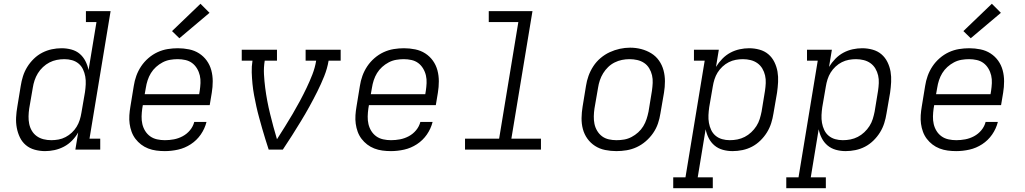

<svg xmlns="http://www.w3.org/2000/svg" viewBox="-20 -794 5440 1019"><path d="M219 8Q191 8 164 0.5Q137 -7 117 -24Q97 -41 85.5 -65Q74 -89 69 -116Q64 -143 65.5 -171.5Q67 -200 72 -228L90 -338Q94 -364 102 -389.5Q110 -415 124.5 -438.5Q139 -462 159.5 -482Q180 -502 204.5 -514.5Q229 -527 255 -532.5Q281 -538 307 -538Q334 -538 359.5 -531Q385 -524 403.5 -508Q422 -492 433.5 -469.5Q445 -447 450 -422L492 -677H436V-735H567L455 -58H512V0H380L395 -91Q382 -68 362.5 -48Q343 -28 319 -15.5Q295 -3 269.5 2.5Q244 8 219 8ZM252 -50Q252 -50 252 -50Q252 -50 252 -50Q271 -50 290.5 -53.5Q310 -57 328 -66.5Q346 -76 361 -90Q376 -104 386.5 -121Q397 -138 403 -157Q409 -176 412 -195L431 -305Q434 -326 435 -347Q436 -368 432.5 -388Q429 -408 420.5 -426Q412 -444 397 -456.5Q382 -469 362.5 -474.5Q343 -480 322 -480Q301 -480 281 -476Q261 -472 242.5 -462.5Q224 -453 208 -438Q192 -423 181 -405Q170 -387 163.5 -367.5Q157 -348 154 -328L135 -218Q132 -198 131.5 -177Q131 -156 135 -136.5Q139 -117 149 -100Q159 -83 175 -71.5Q191 -60 211 -55Q231 -50 252 -50Z M855 8Q832 8 809.5 5Q787 2 766.5 -6Q746 -14 729 -27Q712 -40 699 -57Q686 -74 678.5 -94.5Q671 -115 668 -137Q665 -159 666.5 -182Q668 -205 672 -228L690 -338Q694 -365 703.5 -391.5Q713 -418 729 -442Q745 -466 767.5 -485.5Q790 -505 816 -517Q842 -529 869.5 -533.5Q897 -538 924 -538Q954 -538 983.5 -532Q1013 -526 1037 -510.5Q1061 -495 1077.5 -472Q1094 -449 1101.5 -421Q1109 -393 1109 -362.5Q1109 -332 1104 -302L1093 -236H738L735 -218Q732 -197 731.5 -176Q731 -155 735.5 -135.5Q740 -116 750.5 -99Q761 -82 777 -70.5Q793 -59 813.5 -54.5Q834 -50 855 -50Q879 -50 903 -54.5Q927 -59 949.5 -71Q972 -83 988.5 -103Q1005 -123 1011 -147H1076Q1067 -111 1045.5 -80Q1024 -49 992.5 -28.5Q961 -8 925.5 0Q890 8 855 8ZM748 -294H1037L1040 -312Q1043 -332 1044 -353Q1045 -374 1040.5 -393.5Q1036 -413 1025.5 -430.5Q1015 -448 999.5 -459.5Q984 -471 964 -475.5Q944 -480 923 -480Q903 -480 882.5 -476.5Q862 -473 843 -463Q824 -453 808 -438.5Q792 -424 781 -406Q770 -388 763.5 -368Q757 -348 754 -328ZM932 -591 893 -629 1044 -774 1092 -726Z M1406 0Q1397 -28 1388 -56.5Q1379 -85 1371 -113.5Q1363 -142 1355 -171Q1347 -200 1340.5 -229.5Q1334 -259 1328.5 -288.5Q1323 -318 1320 -348.5Q1317 -379 1316 -410Q1315 -441 1320 -472H1263V-530H1450V-472H1385Q1379 -436 1381 -399.5Q1383 -363 1387.5 -328Q1392 -293 1398.5 -258.5Q1405 -224 1413.5 -189.5Q1422 -155 1431 -121.5Q1440 -88 1450 -55Q1471 -88 1492 -121.5Q1513 -155 1533 -189Q1553 -223 1571.5 -257.5Q1590 -292 1607 -327.5Q1624 -363 1638 -399Q1652 -435 1658 -472H1602V-530H1788V-472H1724Q1717 -430 1700.5 -389Q1684 -348 1664 -308Q1644 -268 1622.5 -229Q1601 -190 1577.5 -151.5Q1554 -113 1530 -75Q1506 -37 1481 0Z M2055 8Q2032 8 2009.5 5Q1987 2 1966.5 -6Q1946 -14 1929 -27Q1912 -40 1899 -57Q1886 -74 1878.5 -94.5Q1871 -115 1868 -137Q1865 -159 1866.5 -182Q1868 -205 1872 -228L1890 -338Q1894 -365 1903.5 -391.5Q1913 -418 1929 -442Q1945 -466 1967.5 -485.5Q1990 -505 2016 -517Q2042 -529 2069.5 -533.5Q2097 -538 2124 -538Q2154 -538 2183.5 -532Q2213 -526 2237 -510.5Q2261 -495 2277.5 -472Q2294 -449 2301.5 -421Q2309 -393 2309 -362.5Q2309 -332 2304 -302L2293 -236H1938L1935 -218Q1932 -197 1931.5 -176Q1931 -155 1935.5 -135.5Q1940 -116 1950.5 -99Q1961 -82 1977 -70.5Q1993 -59 2013.5 -54.5Q2034 -50 2055 -50Q2079 -50 2103 -54.5Q2127 -59 2149.5 -71Q2172 -83 2188.5 -103Q2205 -123 2211 -147H2276Q2267 -111 2245.5 -80Q2224 -49 2192.5 -28.5Q2161 -8 2125.5 0Q2090 8 2055 8ZM1948 -294H2237L2240 -312Q2243 -332 2244 -353Q2245 -374 2240.5 -393.5Q2236 -413 2225.5 -430.5Q2215 -448 2199.5 -459.5Q2184 -471 2164 -475.5Q2144 -480 2123 -480Q2103 -480 2082.5 -476.5Q2062 -473 2043 -463Q2024 -453 2008 -438.5Q1992 -424 1981 -406Q1970 -388 1963.5 -368Q1957 -348 1954 -328Z M2448 0V-58H2629L2731 -677H2574V-735H2806L2694 -58H2851V0Z M3251 8Q3221 8 3191.5 2Q3162 -4 3138 -19.5Q3114 -35 3097.5 -58Q3081 -81 3073.5 -109Q3066 -137 3066.5 -167.5Q3067 -198 3072 -228L3090 -338Q3094 -365 3103.5 -391.5Q3113 -418 3129 -442.5Q3145 -467 3167.5 -486Q3190 -505 3216 -517Q3242 -529 3269.5 -535Q3297 -541 3324 -541Q3355 -541 3383.5 -533.5Q3412 -526 3436.5 -511Q3461 -496 3477.5 -472.5Q3494 -449 3501.5 -421Q3509 -393 3509 -362.5Q3509 -332 3504 -302L3485 -192Q3481 -165 3472 -138.5Q3463 -112 3446.5 -88Q3430 -64 3407.5 -44.5Q3385 -25 3359 -13Q3333 -1 3305.5 3.5Q3278 8 3251 8ZM3252 -50Q3273 -50 3293 -53.5Q3313 -57 3332 -67Q3351 -77 3367 -91.5Q3383 -106 3394 -124Q3405 -142 3411.5 -162Q3418 -182 3422 -202L3440 -312Q3443 -333 3444 -354Q3445 -375 3440.5 -394.5Q3436 -414 3425.5 -431.5Q3415 -449 3398.5 -460Q3382 -471 3362 -475.5Q3342 -480 3321 -480Q3301 -480 3281 -476Q3261 -472 3242 -462.5Q3223 -453 3207.5 -438Q3192 -423 3181 -405Q3170 -387 3163.5 -367.5Q3157 -348 3154 -328L3135 -218Q3132 -198 3131.5 -177Q3131 -156 3135 -136.5Q3139 -117 3149.5 -99.5Q3160 -82 3175.5 -70.5Q3191 -59 3211 -54.5Q3231 -50 3252 -50Z M3553 205V147H3618L3720 -472H3663V-530H3795L3780 -439Q3794 -462 3813.5 -482Q3833 -502 3856.5 -514.5Q3880 -527 3905.5 -532.5Q3931 -538 3956 -538Q3984 -538 4011 -530.5Q4038 -523 4058 -506Q4078 -489 4090 -464.5Q4102 -440 4106.5 -413.5Q4111 -387 4109.5 -358.5Q4108 -330 4104 -302L4085 -192Q4081 -166 4073 -140.5Q4065 -115 4050.5 -91.5Q4036 -68 4015.5 -48Q3995 -28 3971 -15.5Q3947 -3 3920.5 2.5Q3894 8 3868 8Q3841 8 3816 1Q3791 -6 3772 -22Q3753 -38 3741.5 -60.5Q3730 -83 3725 -108L3683 147H3763V205ZM3853 -50Q3874 -50 3894 -54Q3914 -58 3932.5 -67.5Q3951 -77 3967 -92Q3983 -107 3994.5 -125Q4006 -143 4012 -162.5Q4018 -182 4022 -202L4040 -312Q4043 -332 4044 -353Q4045 -374 4040.5 -393.5Q4036 -413 4026 -430Q4016 -447 4000 -458.5Q3984 -470 3964 -475Q3944 -480 3923 -480Q3904 -480 3885 -476.5Q3866 -473 3848 -464Q3830 -455 3814.5 -440.5Q3799 -426 3788.5 -409Q3778 -392 3772 -373Q3766 -354 3763 -335L3744 -225Q3741 -204 3740 -183Q3739 -162 3742.5 -142Q3746 -122 3754.5 -104Q3763 -86 3778 -73.5Q3793 -61 3812.5 -55.5Q3832 -50 3853 -50Z M4153 205V147H4218L4320 -472H4263V-530H4395L4380 -439Q4394 -462 4413.5 -482Q4433 -502 4456.5 -514.5Q4480 -527 4505.5 -532.5Q4531 -538 4556 -538Q4584 -538 4611 -530.5Q4638 -523 4658 -506Q4678 -489 4690 -464.5Q4702 -440 4706.5 -413.5Q4711 -387 4709.5 -358.5Q4708 -330 4704 -302L4685 -192Q4681 -166 4673 -140.5Q4665 -115 4650.5 -91.5Q4636 -68 4615.5 -48Q4595 -28 4571 -15.5Q4547 -3 4520.5 2.5Q4494 8 4468 8Q4441 8 4416 1Q4391 -6 4372 -22Q4353 -38 4341.5 -60.5Q4330 -83 4325 -108L4283 147H4363V205ZM4453 -50Q4474 -50 4494 -54Q4514 -58 4532.5 -67.5Q4551 -77 4567 -92Q4583 -107 4594.5 -125Q4606 -143 4612 -162.5Q4618 -182 4622 -202L4640 -312Q4643 -332 4644 -353Q4645 -374 4640.5 -393.5Q4636 -413 4626 -430Q4616 -447 4600 -458.5Q4584 -470 4564 -475Q4544 -480 4523 -480Q4504 -480 4485 -476.5Q4466 -473 4448 -464Q4430 -455 4414.5 -440.5Q4399 -426 4388.5 -409Q4378 -392 4372 -373Q4366 -354 4363 -335L4344 -225Q4341 -204 4340 -183Q4339 -162 4342.5 -142Q4346 -122 4354.5 -104Q4363 -86 4378 -73.5Q4393 -61 4412.5 -55.5Q4432 -50 4453 -50Z M5055 8Q5032 8 5009.5 5Q4987 2 4966.5 -6Q4946 -14 4929 -27Q4912 -40 4899 -57Q4886 -74 4878.5 -94.5Q4871 -115 4868 -137Q4865 -159 4866.5 -182Q4868 -205 4872 -228L4890 -338Q4894 -365 4903.5 -391.5Q4913 -418 4929 -442Q4945 -466 4967.5 -485.5Q4990 -505 5016 -517Q5042 -529 5069.5 -533.5Q5097 -538 5124 -538Q5154 -538 5183.5 -532Q5213 -526 5237 -510.5Q5261 -495 5277.5 -472Q5294 -449 5301.5 -421Q5309 -393 5309 -362.5Q5309 -332 5304 -302L5293 -236H4938L4935 -218Q4932 -197 4931.5 -176Q4931 -155 4935.5 -135.5Q4940 -116 4950.5 -99Q4961 -82 4977 -70.5Q4993 -59 5013.5 -54.5Q5034 -50 5055 -50Q5079 -50 5103 -54.5Q5127 -59 5149.5 -71Q5172 -83 5188.5 -103Q5205 -123 5211 -147H5276Q5267 -111 5245.5 -80Q5224 -49 5192.5 -28.5Q5161 -8 5125.5 0Q5090 8 5055 8ZM4948 -294H5237L5240 -312Q5243 -332 5244 -353Q5245 -374 5240.5 -393.5Q5236 -413 5225.5 -430.5Q5215 -448 5199.5 -459.5Q5184 -471 5164 -475.5Q5144 -480 5123 -480Q5103 -480 5082.5 -476.5Q5062 -473 5043 -463Q5024 -453 5008 -438.5Q4992 -424 4981 -406Q4970 -388 4963.5 -368Q4957 -348 4954 -328ZM5132 -591 5093 -629 5244 -774 5292 -726Z"/></svg>

Font: Iosevka Curly Slab LtExObl
Style: Regular
Weight: 300
Width: 7
Italic angle: -9°
Monospace: yes
Designer: Belleve Invis
Foundry: Belleve Invis
Version: Version 11.1.0; ttfautohint (v1.8.3)